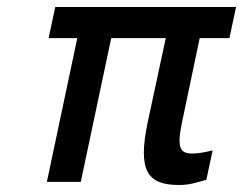

<svg xmlns="http://www.w3.org/2000/svg" viewBox="-20 -520 695 549"><path d="M655 -500H138L119 -411H201L114 0H211L298 -411H454L402 -169C374 -33 400 9 492 9C520 9 539 3 570 -6L588 -90C564 -84 546 -81 530 -81C494 -81 485 -98 501 -173L551 -411H636Z"/></svg>

Font: LT Wave Mono Medium
Style: Italic
Weight: 500
Designer: Daniel Lyons
Version: Version 2.5 (Glyphs App)